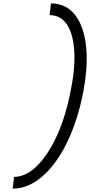

<svg xmlns="http://www.w3.org/2000/svg" viewBox="-20 -965 640 1130"><path d="M55 145 63 76Q130 76 193.5 15.5Q257 -45 309 -153.5Q361 -262 391 -406Q422 -548 417.5 -653.5Q413 -759 376 -817.5Q339 -876 272 -876L280 -945Q369 -945 422.5 -876Q476 -807 487.5 -683.5Q499 -560 464 -394Q438 -273 396 -173.5Q354 -74 300 -3Q246 68 184 106.5Q122 145 55 145Z"/></svg>

Font: Victor Mono
Style: Italic
Weight: 400
Italic angle: -12°
Monospace: yes
Designer: Rune Bjørnerås
Version: Version 1.561;gftools[0.9.30]